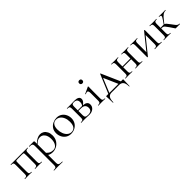

<svg xmlns="http://www.w3.org/2000/svg" viewBox="275 -1974 3626 3626"><g transform="rotate(-45 2088.5 -160.5)"><path d="M484 0Q459 0 445 -1L394 -2L342 -1Q328 0 303 0Q300 0 300 -6Q300 -12 303 -12Q330 -12 343 -17Q356 -22 360.5 -36.5Q365 -51 365 -81V-305Q365 -339 363 -350Q361 -361 352 -364Q343 -367 317 -367H201Q174 -367 165 -364Q156 -361 154 -349.5Q152 -338 152 -303V-81Q152 -51 156.5 -36.5Q161 -22 173.5 -17Q186 -12 213 -12Q215 -12 215 -6Q215 0 213 0Q188 0 174 -1L125 -2L72 -1Q58 0 32 0Q29 0 29 -6Q29 -12 32 -12Q60 -12 73.5 -17Q87 -22 91.5 -36.5Q96 -51 96 -81V-305Q96 -335 91.5 -349.5Q87 -364 74 -369Q61 -374 33 -374Q30 -374 30 -380Q30 -386 33 -386H484Q487 -386 487 -380Q487 -374 484 -374Q456 -374 443 -368Q430 -362 425.5 -347.5Q421 -333 421 -303V-81Q421 -51 425.5 -36.5Q430 -22 443 -17Q456 -12 484 -12Q487 -12 487 -6Q487 0 484 0Z M983 -215Q983 -140 949 -88.5Q915 -37 865.5 -12Q816 13 768 13Q736 13 712 7.5Q688 2 662 -13V194Q662 224 669.5 238Q677 252 698 257.5Q719 263 762 263Q765 263 765 269Q765 275 762 275Q727 275 707 274L635 273L575 274Q559 275 533 275Q530 275 530 269Q530 263 533 263Q565 263 580 257.5Q595 252 600.5 238Q606 224 606 194V-305Q606 -334 599 -348.5Q592 -363 574.5 -368.5Q557 -374 522 -374Q519 -374 519 -380Q519 -386 522 -386H643Q655 -386 658.5 -381Q662 -376 662 -360V-313Q747 -399 830 -399Q871 -399 906 -377Q941 -355 962 -313Q983 -271 983 -215ZM919 -184Q919 -267 882 -314Q845 -361 788 -361Q752 -361 722 -344Q692 -327 662 -295V-71Q689 -40 721 -24Q753 -8 798 -8Q851 -8 885 -54.5Q919 -101 919 -184Z M1058 -198Q1058 -263 1089.5 -308.5Q1121 -354 1170.5 -376.5Q1220 -399 1271 -399Q1330 -399 1374 -370Q1418 -341 1441.5 -293.5Q1465 -246 1465 -193Q1465 -131 1436.5 -84.5Q1408 -38 1359.5 -12.5Q1311 13 1254 13Q1196 13 1151.5 -15.5Q1107 -44 1082.5 -92.5Q1058 -141 1058 -198ZM1397 -165Q1397 -227 1376.5 -276Q1356 -325 1320 -352.5Q1284 -380 1238 -380Q1184 -380 1154.5 -341Q1125 -302 1125 -229Q1125 -168 1145 -116.5Q1165 -65 1201 -35Q1237 -5 1282 -5Q1336 -5 1366.5 -44.5Q1397 -84 1397 -165Z M1901 -122Q1901 -68 1859 -33Q1817 2 1752 2Q1738 2 1696 0Q1648 -2 1627 -2L1574 -1Q1560 0 1534 0Q1531 0 1531 -6Q1531 -12 1534 -12Q1562 -12 1575.5 -17Q1589 -22 1593.5 -36.5Q1598 -51 1598 -81V-305Q1598 -335 1593.5 -349.5Q1589 -364 1576 -369Q1563 -374 1535 -374Q1532 -374 1532 -380Q1532 -386 1535 -386L1627 -385L1679 -386Q1719 -388 1738 -388Q1797 -388 1828 -369Q1859 -350 1859 -312Q1859 -286 1842.5 -262Q1826 -238 1791 -213Q1847 -208 1874 -185.5Q1901 -163 1901 -122ZM1654 -303V-214H1758H1769Q1796 -243 1796 -289Q1796 -333 1775 -353.5Q1754 -374 1712 -374Q1688 -374 1676 -368.5Q1664 -363 1659 -348.5Q1654 -334 1654 -303ZM1835 -100Q1835 -145 1808 -171Q1781 -197 1723 -197H1654V-81Q1654 -44 1670.5 -29Q1687 -14 1735 -14Q1835 -14 1835 -100Z M1992 -12Q2019 -12 2032.5 -17.5Q2046 -23 2051 -37Q2056 -51 2056 -81V-268Q2056 -304 2048.5 -320Q2041 -336 2023 -336Q2005 -336 1978 -322H1976Q1972 -322 1970.5 -327Q1969 -332 1973 -334L2102 -394Q2104 -396 2106 -396Q2109 -396 2111.5 -393Q2114 -390 2114 -387Q2114 -380 2113 -347Q2112 -314 2112 -269V-81Q2112 -51 2117 -37Q2122 -23 2135 -17.5Q2148 -12 2175 -12Q2178 -12 2178 -6Q2178 0 2175 0Q2152 0 2138 -1L2084 -2L2030 -1Q2016 0 1992 0Q1990 0 1990 -6Q1990 -12 1992 -12ZM2032 -555Q2032 -574 2043.5 -585Q2055 -596 2076 -596Q2096 -596 2107 -585Q2118 -574 2118 -555Q2118 -534 2107 -522.5Q2096 -511 2076 -511Q2055 -511 2043.5 -522.5Q2032 -534 2032 -555Z M2675 -12 2674 17Q2669 77 2669 152Q2669 157 2663.5 157Q2658 157 2658 152Q2658 68 2628 34Q2598 0 2544 0H2341Q2292 0 2264.5 34Q2237 68 2237 152Q2237 157 2231 157Q2225 157 2225 152Q2225 93 2223 59Q2221 25 2221 18Q2219 -6 2219 -12Q2219 -20 2220.5 -22Q2222 -24 2229 -24H2281L2439 -401Q2441 -405 2445 -405Q2449 -405 2450 -401L2616 -24H2665Q2672 -24 2673.5 -22.5Q2675 -21 2675 -12ZM2550 -24 2425 -309 2308 -24Z M3168 0Q3143 0 3129 -1L3078 -2L3025 -1Q3010 0 2985 0Q2982 0 2982 -6Q2982 -12 2985 -12Q3013 -12 3026 -17Q3039 -22 3044 -36.5Q3049 -51 3049 -81V-183H2836V-81Q2836 -51 2840.5 -36.5Q2845 -22 2858 -17Q2871 -12 2899 -12Q2902 -12 2902 -6Q2902 0 2899 0Q2874 0 2860 -1L2809 -2L2756 -1Q2742 0 2716 0Q2713 0 2713 -6Q2713 -12 2716 -12Q2744 -12 2757.5 -17Q2771 -22 2775.5 -36.5Q2780 -51 2780 -81V-305Q2780 -335 2775.5 -349.5Q2771 -364 2758 -369Q2745 -374 2717 -374Q2714 -374 2714 -380Q2714 -386 2717 -386Q2742 -386 2756 -385L2809 -384L2861 -385Q2875 -386 2899 -386Q2902 -386 2902 -380Q2902 -374 2899 -374Q2871 -374 2858 -368Q2845 -362 2840.5 -347.5Q2836 -333 2836 -303V-203H3049V-305Q3049 -335 3044.5 -349.5Q3040 -364 3027 -369Q3014 -374 2986 -374Q2983 -374 2983 -380Q2983 -386 2986 -386Q3011 -386 3026 -385L3078 -384L3130 -385Q3144 -386 3168 -386Q3171 -386 3171 -380Q3171 -374 3168 -374Q3140 -374 3127 -368Q3114 -362 3109.5 -347.5Q3105 -333 3105 -303V-81Q3105 -51 3109.5 -36.5Q3114 -22 3127 -17Q3140 -12 3168 -12Q3171 -12 3171 -6Q3171 0 3168 0Z M3684 0Q3659 0 3645 -1L3594 -2L3540 -1Q3526 0 3501 0Q3498 0 3498 -6Q3498 -12 3501 -12Q3529 -12 3542 -17Q3555 -22 3560 -36.5Q3565 -51 3565 -81V-313L3307 7Q3304 10 3300 10Q3290 10 3290 4V-305Q3290 -335 3285.5 -349.5Q3281 -364 3268 -369Q3255 -374 3227 -374Q3224 -374 3224 -380Q3224 -386 3227 -386Q3251 -386 3264 -385L3317 -384L3375 -385Q3388 -386 3410 -386Q3413 -386 3413 -380Q3413 -374 3410 -374Q3382 -374 3369 -369Q3356 -364 3351 -349.5Q3346 -335 3346 -305V-73L3604 -393Q3607 -396 3611 -396Q3621 -396 3621 -390V-81Q3621 -51 3625.5 -36.5Q3630 -22 3643 -17Q3656 -12 3684 -12Q3687 -12 3687 -6Q3687 0 3684 0Z M4171 0H4061Q4055 0 4053 -2Q4051 -4 4044 -15Q4017 -59 3990 -96Q3954 -146 3939.5 -163.5Q3925 -181 3909 -186.5Q3893 -192 3861 -191V-81Q3861 -51 3865.5 -36.5Q3870 -22 3883 -17Q3896 -12 3924 -12Q3926 -12 3926 -6Q3926 0 3924 0Q3899 0 3884 -1L3834 -2L3782 -1Q3767 0 3740 0Q3738 0 3738 -6Q3738 -12 3740 -12Q3768 -12 3781.5 -17Q3795 -22 3799.5 -36.5Q3804 -51 3804 -81V-305Q3804 -335 3799.5 -349.5Q3795 -364 3782 -369Q3769 -374 3741 -374Q3739 -374 3739 -380Q3739 -386 3741 -386Q3767 -386 3781 -385L3834 -384L3885 -385Q3900 -386 3924 -386Q3926 -386 3926 -380Q3926 -374 3924 -374Q3896 -374 3883 -368Q3870 -362 3865.5 -347.5Q3861 -333 3861 -303V-208Q3875 -208 3895 -210L3926 -211Q3939 -211 3945 -210L3987 -269Q4010 -303 4021 -322.5Q4032 -342 4032 -353Q4032 -365 4021.5 -369.5Q4011 -374 3988 -374Q3986 -374 3986 -380Q3986 -386 3988 -386Q4012 -386 4024 -385L4085 -384L4135 -385Q4145 -386 4163 -386Q4165 -386 4165 -380Q4165 -374 4163 -374Q4119 -374 4085.5 -350Q4052 -326 4007 -267L3960 -207Q3980 -202 3994.5 -185.5Q4009 -169 4049 -116L4074 -82Q4102 -43 4120 -28Q4138 -13 4171 -12Q4173 -12 4173 -6Q4173 0 4171 0Z"/></g></svg>

Font: Cormorant Garamond
Style: Regular
Weight: 400
Designer: Christian Thalmann (Catharsis Fonts)
Version: Version 3.000